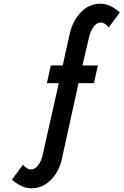

<svg xmlns="http://www.w3.org/2000/svg" viewBox="-20 -812 664 1032"><path d="M146 200Q120 199 96.5 188.5Q73 178 44 154L103 74Q117 88 127 93.5Q137 99 146 99Q167 99 184.5 77Q202 55 210 18L296 -365H232L253 -460H317L354 -627Q370 -700 415 -746.5Q460 -793 522 -792Q548 -791 571.5 -780.5Q595 -770 624 -745L565 -665Q551 -680 541 -685.5Q531 -691 522 -691Q500 -691 483 -668Q466 -645 458 -609L423 -460H506L485 -365H402L314 36Q299 109 253.5 155Q208 201 146 200Z"/></svg>

Font: Jost* Medium
Style: Italic
Weight: 500
Italic angle: -10°
Version: Version 3.7